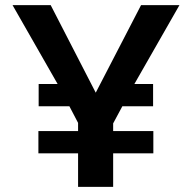

<svg xmlns="http://www.w3.org/2000/svg" viewBox="-20 -730 752 750"><path d="M505 -402H578V-315H458L422 -248V-218H579V-131H422V0H285V-131H130V-218H285V-250L251 -315H131V-402H205L29 -710H178L354 -368L531 -710H681Z"/></svg>

Font: PTCRaleway
Style: Bold
Weight: 700
Designer: Matt McInerney, Pablo Impallari, Rodrigo Fuenzalida
Foundry: Matt McInerney, Pablo Impallari, Rodrigo Fuenzalida
Version: Version 3.000g; ttfautohint (v1.5) -l 8 -r 28 -G 28 -x 14 -D